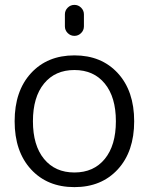

<svg xmlns="http://www.w3.org/2000/svg" viewBox="-20 -757 610 787"><path d="M246 -698Q246 -714 257.5 -725.5Q269 -737 285 -737Q301 -737 312.5 -725.5Q324 -714 324 -698V-649Q324 -633 312.5 -621.5Q301 -610 285 -610Q269 -610 257.5 -621.5Q246 -633 246 -649ZM409.5 -414.5Q364 -470 285 -470Q206 -470 160.5 -414.5Q115 -359 115 -260Q115 -161 160.5 -105.5Q206 -50 285 -50Q364 -50 409.5 -105.5Q455 -161 455 -260Q455 -359 409.5 -414.5ZM463 -63Q396 10 285 10Q174 10 107 -63Q40 -136 40 -260Q40 -384 107 -457Q174 -530 285 -530Q396 -530 463 -457Q530 -384 530 -260Q530 -136 463 -63Z"/></svg>

Font: Rounded Mplus 1c
Style: Regular
Weight: 400
Version: Version 1.059.20150529